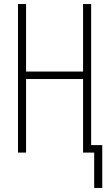

<svg xmlns="http://www.w3.org/2000/svg" viewBox="-20 -755 540 950"><path d="M446 175V0H391V-364H109V0H69V-735H109V-401H391V-735H431V-37H486V175Z"/></svg>

Font: Iosevka Curly Extralight
Style: Regular
Weight: 200
Monospace: yes
Designer: Belleve Invis
Foundry: Belleve Invis
Version: Version 22.1.2; ttfautohint (v1.8.4)